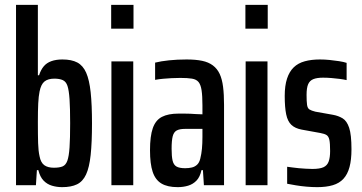

<svg xmlns="http://www.w3.org/2000/svg" viewBox="-20 -763 1492 791"><path d="M236 8Q214 8 194 2Q174 -4 159.5 -19Q145 -34 138 -62H132L128 0H46V-743H136V-453H141Q148 -475 160 -489.5Q172 -504 191.5 -511Q211 -518 237 -518Q275 -518 298.5 -505.5Q322 -493 335 -463.5Q348 -434 353.5 -383Q359 -332 359 -255Q359 -176 353.5 -124.5Q348 -73 334.5 -44Q321 -15 297 -3.5Q273 8 236 8ZM202 -72Q225 -72 238 -77.5Q251 -83 257.5 -101Q264 -119 266.5 -156Q269 -193 269 -255Q269 -317 266.5 -354Q264 -391 258 -409Q252 -427 238.5 -433Q225 -439 204 -439Q178 -439 163.5 -427.5Q149 -416 143 -386Q139 -367 137.5 -337Q136 -307 136 -260Q136 -206 137 -173.5Q138 -141 143 -119Q148 -93 162.5 -82.5Q177 -72 202 -72Z M438 -645V-743H530V-645ZM439 0V-510H529V0Z M712 8Q670 8 645 -7Q620 -22 609 -55Q598 -88 598 -144Q598 -202 609.5 -235Q621 -268 647 -281.5Q673 -295 716 -295Q726 -295 738 -295Q750 -295 762.5 -294.5Q775 -294 788 -293Q801 -292 814 -292V-329Q814 -368 810.5 -391Q807 -414 798 -425Q789 -436 771 -439Q753 -442 723 -442Q704 -442 686.5 -441Q669 -440 652 -438.5Q635 -437 619 -434V-505Q643 -511 676.5 -514.5Q710 -518 749 -518Q786 -518 812.5 -512.5Q839 -507 857 -493.5Q875 -480 885 -458.5Q895 -437 899 -405.5Q903 -374 903 -331V0H820L816 -62H810Q804 -34 789.5 -19Q775 -4 755 2Q735 8 712 8ZM743 -70Q758 -70 770.5 -73Q783 -76 792 -84.5Q801 -93 805 -109Q810 -129 812 -150.5Q814 -172 814 -199V-232H742Q720 -232 708 -225.5Q696 -219 691.5 -201.5Q687 -184 687 -150Q687 -119 691 -101.5Q695 -84 707 -77Q719 -70 743 -70Z M991 -645V-743H1083V-645ZM992 0V-510H1082V0Z M1287 8Q1266 8 1243 6Q1220 4 1199 0.5Q1178 -3 1163 -6V-76Q1173 -75 1185.5 -73Q1198 -71 1211.5 -70Q1225 -69 1239.5 -68Q1254 -67 1267 -67Q1297 -67 1312.5 -74Q1328 -81 1334 -97.5Q1340 -114 1340 -141Q1340 -172 1337 -186.5Q1334 -201 1325.5 -206.5Q1317 -212 1300 -215L1223 -229Q1196 -234 1180.5 -248.5Q1165 -263 1159 -292Q1153 -321 1153 -368Q1153 -410 1162.5 -439Q1172 -468 1190 -485.5Q1208 -503 1235.5 -510.5Q1263 -518 1298 -518Q1317 -518 1337.5 -516Q1358 -514 1377 -511Q1396 -508 1408 -504V-433Q1395 -436 1379 -438Q1363 -440 1345.5 -441.5Q1328 -443 1311 -443Q1286 -443 1271 -437Q1256 -431 1249.5 -416Q1243 -401 1243 -372Q1243 -345 1245 -331Q1247 -317 1255 -312Q1263 -307 1279 -303L1352 -290Q1374 -286 1391.5 -275.5Q1409 -265 1418.5 -236.5Q1428 -208 1428 -148Q1428 -105 1420 -75Q1412 -45 1395 -26.5Q1378 -8 1351 0Q1324 8 1287 8Z"/></svg>

Font: Saira ExtraCondensed SemiBold
Style: Regular
Weight: 600
Width: 2
Designer: Hector Gatti with collaboration of the Omnibus-Type team
Foundry: Omnibus-Type
Version: Version 1.101